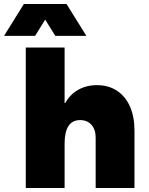

<svg xmlns="http://www.w3.org/2000/svg" viewBox="-77 -946 749 966"><path d="M52.7 -707H248V-427.7H251.5Q274.4 -470.2 315.9 -493.9Q357.4 -517.6 411.1 -517.6Q468.8 -517.6 511.2 -489.7Q553.7 -461.9 576.7 -410.4Q599.6 -358.9 599.6 -289.1V0H404.3V-253.9Q404.3 -294.4 383.1 -318.1Q361.8 -341.8 326.2 -341.8Q248 -341.8 248 -222.7V0H52.7ZM43 -925.8H257.8L357.4 -765.6H201.2L150.4 -847.2L99.6 -765.6H-56.6Z"/></svg>

Font: Wanted Sans ExtraBlack
Style: Regular
Weight: 900
Designer: Original Design by Kil Hyung-jin and Kang Hanbin, Wanted Lab, Inc; Hangeul from Source Han Sans by Jang Soo-young and Ka
Foundry: Wanted Lab, Inc.
Version: Version 1.001